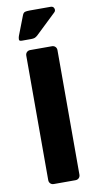

<svg xmlns="http://www.w3.org/2000/svg" viewBox="-99 -944 509 988"><g transform="rotate(-10 155.5 -450.5)"><path d="M99 0Q88 0 81 -7Q74 -14 74 -25V-675Q74 -686 81 -693Q88 -700 99 -700H212Q223 -700 230 -693Q237 -686 237 -675V-25Q237 -14 230 -7Q223 0 212 0ZM65 -755Q51 -755 51 -763.5Q51 -772 54 -781L93 -882Q98 -896 107 -898.5Q116 -901 130 -901H241Q255 -901 259 -889Q263 -877 254 -869L147 -767Q139 -760 132 -757.5Q125 -755 113 -755Z"/></g></svg>

Font: Fz Rubik SemBd
Style: Regular
Weight: 600
Designer: Hubert and Fischer
Foundry: Hubert and Fischer
Version: Vit hóa bi FontZin.com